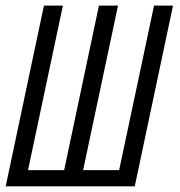

<svg xmlns="http://www.w3.org/2000/svg" viewBox="-68 -657 634 677"><path d="M280.8 -637.2H348.1L225.1 -57.1H352.1L475.1 -637.2H542L407.2 0H-47.9L86.9 -637.2H153.8L30.8 -57.1H158.2Z"/></svg>

Font: Anonymous Pro
Style: Italic
Weight: 400
Italic angle: -12°
Monospace: yes
Designer: Mark Simonson
Version: Version 1.003